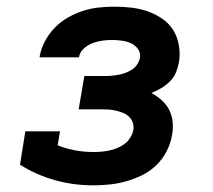

<svg xmlns="http://www.w3.org/2000/svg" viewBox="-20 -548 640 576"><path d="M259 8Q199 8 143 -8Q87 -24 40 -54L56 -154H160L153 -112Q178 -102 205 -97Q232 -92 260 -92Q272 -92 284 -93Q296 -94 308 -96.5Q320 -99 332 -104Q344 -109 354 -116.5Q364 -124 371 -135.5Q378 -147 380 -158Q382 -170 378 -181Q374 -192 366 -199Q358 -206 347.5 -210Q337 -214 326 -216.5Q315 -219 303.5 -219.5Q292 -220 280 -220H216L233 -320H297Q307 -320 317 -321Q327 -322 337.5 -324Q348 -326 358 -330Q368 -334 377 -340Q386 -346 392 -355.5Q398 -365 400 -375Q402 -390 393.5 -401.5Q385 -413 372.5 -418.5Q360 -424 345.5 -426Q331 -428 316 -428Q301 -428 286.5 -426Q272 -424 257.5 -418.5Q243 -413 231 -402Q219 -391 217 -376H99V-379Q103 -402 115 -424.5Q127 -447 144.5 -465Q162 -483 184 -495.5Q206 -508 229.5 -515.5Q253 -523 276.5 -525.5Q300 -528 323 -528Q349 -528 374.5 -525Q400 -522 423 -514Q446 -506 466.5 -492Q487 -478 499.5 -458Q512 -438 516.5 -413Q521 -388 517 -362Q514 -346 508 -331Q502 -316 490 -304Q478 -292 463.5 -283.5Q449 -275 434 -269Q451 -260 465 -247.5Q479 -235 487.5 -218.5Q496 -202 498 -182Q500 -162 496 -142Q492 -118 480 -94.5Q468 -71 449 -52.5Q430 -34 406.5 -22.5Q383 -11 358 -4Q333 3 308.5 5.5Q284 8 259 8Z"/></svg>

Font: Iosevka HT Extended
Style: Bold Italic
Weight: 700
Width: 7
Italic angle: -9°
Monospace: yes
Designer: Belleve Invis
Foundry: Belleve Invis
Version: Version 32.3.0; ttfautohint (v1.8.4)